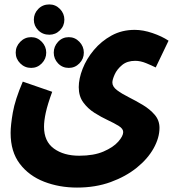

<svg xmlns="http://www.w3.org/2000/svg" viewBox="-20 -618 814 868"><path d="M28 -17Q28 -52 38 -109.5Q48 -167 83 -249L216 -203Q195 -146 187 -109Q179 -72 179 -45Q179 21 223.5 53.5Q268 86 338 86Q404 86 448 67Q492 48 514.5 22.5Q537 -3 537 -21Q537 -36 517 -48.5Q497 -61 467 -75Q437 -89 407 -108Q377 -127 356.5 -155Q336 -183 336 -224Q336 -262 353.5 -307Q371 -352 404.5 -392Q438 -432 484.5 -457.5Q531 -483 589 -483Q627 -483 669.5 -468.5Q712 -454 742 -434L684 -313Q666 -322 640.5 -332.5Q615 -343 591 -343Q555 -343 532 -324Q509 -305 498.5 -281.5Q488 -258 488 -245Q488 -226 509.5 -210Q531 -194 563 -178Q595 -162 626.5 -143Q658 -124 679.5 -99Q701 -74 701 -40Q701 5 674.5 52.5Q648 100 598.5 140Q549 180 480.5 205Q412 230 328 230Q248 230 179.5 203.5Q111 177 69.5 122.5Q28 68 28 -17ZM203 -461Q173 -461 153 -481Q133 -501 133 -529Q133 -557 153 -577.5Q173 -598 203 -598Q231 -598 251 -577.5Q271 -557 271 -529Q271 -501 251 -481Q231 -461 203 -461ZM121 -311Q92 -311 71.5 -331.5Q51 -352 51 -380Q51 -408 71.5 -429Q92 -450 121 -450Q149 -450 169 -429Q189 -408 189 -380Q189 -352 169 -331.5Q149 -311 121 -311ZM291 -311Q262 -311 242.5 -331.5Q223 -352 223 -380Q223 -408 242.5 -429Q262 -450 291 -450Q319 -450 339 -429Q359 -408 359 -380Q359 -352 339 -331.5Q319 -311 291 -311Z"/></svg>

Font: Noto Sans Arabic ExtCond ExtBd
Style: Regular
Weight: 800
Width: 2
Designer: Monotype Design Team, Nadine Chahine, Nizar Qandah and Khaled Hosny
Foundry: Monotype Imaging Inc.
Version: Version 2.012; ttfautohint (v1.8.4.7-5d5b)